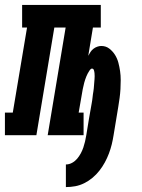

<svg xmlns="http://www.w3.org/2000/svg" viewBox="-56 -550 576 781"><path d="M212 211V119Q225 119 237 112.5Q249 106 257.5 96Q266 86 272.5 74Q279 62 283 50Q287 38 290 25.5Q293 13 295 0Q300 -32 305.5 -64.5Q311 -97 317 -130Q318 -136 319 -142Q320 -148 320.5 -154Q321 -160 322 -166.5Q323 -173 324 -179Q325 -185 325.5 -191Q326 -197 326.5 -203.5Q327 -210 327.5 -216Q328 -222 328.5 -228Q329 -234 329 -240Q329 -246 328.5 -252Q328 -258 326 -264.5Q324 -271 318 -271Q315 -271 312.5 -268.5Q310 -266 308 -263Q300 -251 295 -238.5Q290 -226 286.5 -213Q283 -200 280.5 -187Q278 -174 276 -161L264 -92H284V0H138L211 -438H165L92 0H-36V-92H-4L54 -438H34V-530H354V-438H322L303 -323Q307 -331 312 -338.5Q317 -346 324 -351.5Q331 -357 339.5 -360Q348 -363 356 -363Q375 -363 389 -352Q403 -341 412 -326.5Q421 -312 425.5 -295Q430 -278 432.5 -260.5Q435 -243 435 -224.5Q435 -206 434 -188Q433 -170 430.5 -151.5Q428 -133 425 -115L406 0Q403 19 398.5 37.5Q394 56 387 74.5Q380 93 370.5 110.5Q361 128 348.5 144Q336 160 320.5 173Q305 186 287 195Q269 204 250 207.5Q231 211 212 211Z"/></svg>

Font: Iosevka Slab Heavy Oblique
Style: Regular
Weight: 900
Italic angle: -9°
Monospace: yes
Designer: Belleve Invis
Foundry: Belleve Invis
Version: Version 11.1.1; ttfautohint (v1.8.3)